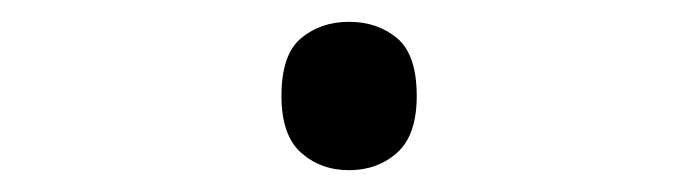

<svg xmlns="http://www.w3.org/2000/svg" viewBox="-20 -566 640 176"><path d="M300 -410Q274 -410 256 -426Q238 -442 238 -478Q238 -516 256 -531Q274 -546 300 -546Q326 -546 344 -531Q362 -516 362 -478Q362 -442 344 -426Q326 -410 300 -410Z"/></svg>

Font: Noto Sans Mono
Style: Regular
Weight: 400
Designer: Monotype Design Team
Foundry: Monotype Imaging Inc.
Version: Version 2.014